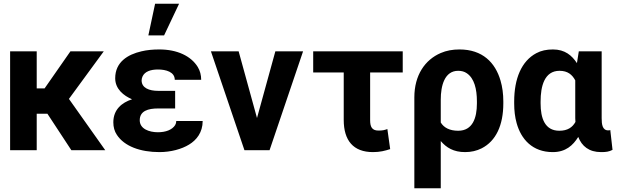

<svg xmlns="http://www.w3.org/2000/svg" viewBox="-20 -802 3314 1025"><path d="M34 0H176V-195H233L361 0H542L348 -274L534 -528H356L218 -330H176V-528H34Z M585 -149C585 -124 591 -101 604 -82C644 -21 729 10 831 10C892 10 950 -6 989 -30C1029 -54 1062 -95 1062 -156H921C921 -148 919 -141 915 -134C899 -109 865 -96 823 -96C776 -96 726 -114 726 -160C726 -210 771 -223 824 -223H915V-317H824C777 -317 736 -332 736 -373C736 -380 738 -387 741 -394C753 -420 784 -431 823 -431C866 -431 913 -418 913 -376H1054C1054 -401 1048 -424 1036 -444C1000 -503 926 -538 831 -538C796 -538 764 -535 735 -528C662 -511 595 -471 595 -384C595 -327 640 -291 685 -272C630 -254 585 -217 585 -149ZM772 -613H856L936 -782H808Z M1106 -528 1285 0H1419L1598 -528H1450L1352 -172L1254 -528Z M1652 -415H1815V-162C1815 -52 1866 10 1971 10C2009 10 2035 3 2063 -6L2048 -113C2031 -107 2022 -105 2000 -105C1966 -105 1956 -125 1956 -160V-415H2130V-528H1652Z M2192 203H2333V-49C2363 -14 2401 10 2463 10C2496 10 2525 3 2551 -10C2628 -49 2667 -134 2667 -250V-260C2667 -301 2662 -338 2652 -372C2624 -468 2556 -538 2433 -538C2396 -538 2363 -532 2333 -519C2249 -483 2192 -401 2192 -282ZM2333 -148V-270C2333 -344 2353 -424 2426 -424C2444 -424 2459 -420 2472 -411C2512 -384 2526 -327 2526 -260V-250C2526 -172 2503 -104 2426 -104C2381 -104 2350 -120 2333 -148Z M2725 -250C2725 -212 2729 -177 2738 -145C2762 -58 2823 10 2931 10C3000 10 3039 -26 3067 -71C3086 -22 3124 10 3189 10C3215 10 3231 8 3250 -2L3238 -108C3235 -106 3232 -106 3227 -106C3196 -106 3192 -138 3192 -171V-528H3070L3060 -465C3033 -506 2996 -538 2932 -538C2898 -538 2869 -532 2843 -518C2764 -476 2725 -382 2725 -260ZM2866 -250V-260C2866 -341 2886 -424 2967 -424C3011 -424 3035 -403 3051 -373V-171C3051 -164 3052 -158 3052 -151C3036 -122 3010 -104 2966 -104C2888 -104 2866 -172 2866 -250Z"/></svg>

Font: Asimov Pro
Style: Bd
Weight: 700
Designer: Google
Version: Version 2.000980; 2014